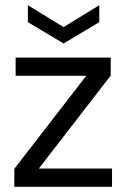

<svg xmlns="http://www.w3.org/2000/svg" viewBox="-20 -717 492 737"><path d="M410 0V-70H129L405 -427V-496H40V-426H311L35 -69V0ZM87 -632 224 -550 361 -632V-697L224 -613L87 -697Z"/></svg>

Font: Rootstock Sans Body
Style: Regular
Weight: 400
Designer: Colophon Foundry, Jonny Pinhorn
Foundry: Colophon Foundry
Version: Version 1.200;FEAKit 1.0